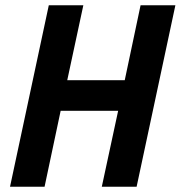

<svg xmlns="http://www.w3.org/2000/svg" viewBox="-20 -708 685 728"><path d="M18 0 165 -688H296L235 -404H453L513 -688H645L498 0H366L428 -288H210L149 0Z"/></svg>

Font: Saira SemiCondensed SemiBold
Style: Italic
Weight: 600
Width: 4
Italic angle: -12°
Designer: Hector Gatti with collaboration of the Omnibus-Type team
Foundry: Omnibus-Type
Version: Version 1.101